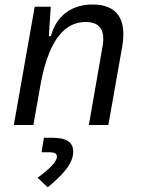

<svg xmlns="http://www.w3.org/2000/svg" viewBox="-20 -547 626 840"><path d="M40.5 0H126L160.2 -192.9C199.2 -384.8 269.5 -450.7 355 -450.7C417.5 -450.7 440.9 -414.6 428.7 -344.2L368.7 0H454.1L514.2 -340.3C536.1 -463.4 492.7 -527.3 384.3 -527.3C292.5 -527.3 226.1 -477.1 202.6 -388.7H193.8L202.1 -517.6H131.8ZM188.5 272.5C248 223.1 300.3 172.4 300.3 117.2C300.3 74.7 270.5 55.7 209 55.7H172.4L161.6 119.1H194.8C218.3 119.1 229 125 229 137.7C229 161.1 196.3 192.4 144.5 230.5Z"/></svg>

Font: Cascadia Code PL SemiLight
Style: Italic
Weight: 350
Italic angle: -10°
Monospace: yes
Designer: Aaron Bell
Foundry: Saja Typeworks
Version: Version 2404.023